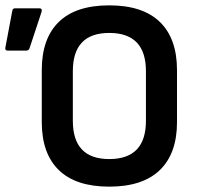

<svg xmlns="http://www.w3.org/2000/svg" viewBox="-20 -686 739 717"><path d="M388 11Q263 11 199.5 -51Q136 -113 136 -230V-424Q136 -542 199.5 -604Q263 -666 388 -666Q513 -666 577 -604Q641 -542 641 -424V-230Q641 -113 577 -51Q513 11 388 11ZM388 -92Q525 -92 525 -235V-420Q525 -563 388 -563Q252 -563 252 -420V-235Q252 -92 388 -92ZM9 -497Q-2 -497 0 -508L26 -646Q27 -655 37 -655H127Q139 -655 135 -641L90 -505Q87 -497 77 -497Z"/></svg>

Font: Sofia Sans Semi Condensed
Style: Bold
Weight: 700
Designer: Botio Nikoltchev, Ani Petrova
Foundry: lettersoup
Version: Version 4.100; ttfautohint (v1.8.4.7-5d5b)